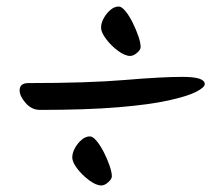

<svg xmlns="http://www.w3.org/2000/svg" viewBox="-20 -596 652 587"><path d="M378 -425Q362 -425 341 -440.5Q320 -456 304.5 -476.5Q289 -497 289 -511Q289 -526 297.5 -541Q306 -556 318 -566Q330 -576 343 -576Q352 -576 363.5 -562Q375 -548 385.5 -527Q396 -506 403 -485.5Q410 -465 410 -452Q410 -444 399 -434.5Q388 -425 378 -425ZM102 -260Q77 -260 58.5 -281Q40 -302 40 -320Q40 -342 67 -342Q249 -342 362 -351.5Q475 -361 538 -361Q606 -361 606 -339Q606 -329 580 -315.5Q554 -302 495.5 -289Q437 -276 340.5 -268Q244 -260 102 -260ZM290 -29Q274 -29 253 -44.5Q232 -60 216.5 -80Q201 -100 201 -115Q201 -129 209.5 -144Q218 -159 230 -169Q242 -179 255 -179Q264 -179 275.5 -165Q287 -151 297.5 -130.5Q308 -110 315 -89.5Q322 -69 322 -57Q322 -49 311 -39Q300 -29 290 -29Z"/></svg>

Font: Solitreo
Style: Regular
Weight: 400
Designer: Nathan Gross, Bryan Kirschen, Binghamton University
Foundry: Eli Heuer
Version: Version 1.100; ttfautohint (v1.8.4.7-5d5b)